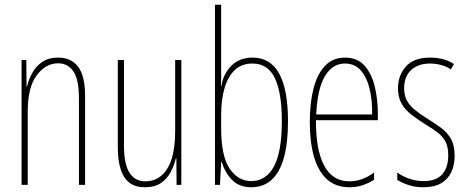

<svg xmlns="http://www.w3.org/2000/svg" viewBox="-20 -780 1972 810"><path d="M225 -537Q280 -537 309.5 -498.5Q339 -460 339 -375V0H313V-365Q313 -445 289.5 -479Q266 -513 225 -513Q173 -513 135 -462.5Q97 -412 97 -311V0H71V-527H91L92 -415H94Q101 -445 116.5 -473Q132 -501 158.5 -519Q185 -537 225 -537Z M745 -527V0H725L724 -112H722Q715 -83 700.5 -55Q686 -27 660 -8.5Q634 10 591 10Q552 10 527 -8.5Q502 -27 489.5 -64.5Q477 -102 477 -159V-527H503V-167Q503 -87 526.5 -51Q550 -15 593 -15Q631 -15 659.5 -38Q688 -61 703.5 -108Q719 -155 719 -228V-527Z M913 -481Q913 -465 913 -448Q913 -431 912 -418H914Q923 -471 957.5 -504Q992 -537 1045 -537Q1121 -537 1158 -469Q1195 -401 1195 -269Q1195 -176 1177.5 -114Q1160 -52 1125.5 -21Q1091 10 1040 10Q990 10 960 -20Q930 -50 915 -97H913L908 0H887V-760H913ZM1045 -512Q1000 -512 971 -485Q942 -458 927.5 -409Q913 -360 913 -294V-239Q913 -122 948.5 -69Q984 -16 1040 -16Q1102 -16 1135.5 -77.5Q1169 -139 1169 -269Q1169 -389 1139.5 -450.5Q1110 -512 1045 -512Z M1435 -537Q1488 -537 1518 -503Q1548 -469 1561 -415Q1574 -361 1574 -301V-273H1313Q1312 -148 1347.5 -81.5Q1383 -15 1454 -15Q1480 -15 1506 -24Q1532 -33 1558 -52V-22Q1537 -8 1511 1Q1485 10 1454 10Q1397 10 1360 -23Q1323 -56 1305 -117.5Q1287 -179 1287 -264Q1287 -347 1303 -408Q1319 -469 1352 -503Q1385 -537 1435 -537ZM1435 -512Q1383 -512 1351 -459Q1319 -406 1314 -297H1550Q1551 -356 1539.5 -404.5Q1528 -453 1502.5 -482.5Q1477 -512 1435 -512Z M1898 -123Q1898 -83 1883.5 -53Q1869 -23 1840 -6.5Q1811 10 1767 10Q1730 10 1701.5 0Q1673 -10 1656 -21V-52Q1678 -36 1707 -26Q1736 -16 1767 -16Q1820 -16 1845.5 -44.5Q1871 -73 1871 -125Q1871 -160 1860 -181.5Q1849 -203 1828 -219.5Q1807 -236 1777 -254Q1743 -275 1716.5 -295.5Q1690 -316 1674.5 -342.5Q1659 -369 1659 -408Q1659 -461 1692 -499Q1725 -537 1795 -537Q1824 -537 1850 -530Q1876 -523 1895 -510L1882 -487Q1866 -499 1842 -505.5Q1818 -512 1794 -512Q1745 -512 1715 -485Q1685 -458 1685 -407Q1685 -378 1696 -357Q1707 -336 1728.5 -318Q1750 -300 1782 -280Q1815 -260 1841 -240.5Q1867 -221 1882.5 -194Q1898 -167 1898 -123Z"/></svg>

Font: Noto Sans Khmer ExtraCondensed Thin
Style: Regular
Weight: 250
Width: 2
Designer: Danh Hong and the Monotype Design Team
Foundry: Monotype Imaging Inc.
Version: Version 2.004